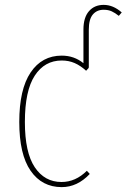

<svg xmlns="http://www.w3.org/2000/svg" viewBox="-20 -757 519 787"><path d="M479 -706 467 -692Q452 -704 438 -710.5Q424 -717 405 -717Q377 -717 360.5 -697.5Q344 -678 344 -635V-480L342 -481L344 -479L333 -467Q310 -488 286 -498.5Q262 -509 233 -509Q163 -509 122.5 -447Q82 -385 82 -257Q82 -132 122.5 -71.5Q163 -11 232 -11Q290 -11 336 -57L348 -44Q297 10 233 10Q152 10 105.5 -57Q59 -124 59 -257Q59 -391 105.5 -460Q152 -529 233 -529Q284 -529 322 -498V-636Q322 -685 344.5 -711Q367 -737 405 -737Q444 -737 479 -706Z"/></svg>

Font: Fira Sans Extra Condensed Thin
Style: Regular
Weight: 250
Width: 1
Designer: Carrois Corporate & Edenspiekermann AG
Foundry: Carrois Corporate GbR & Edenspiekermann AG
Version: Version 4.203